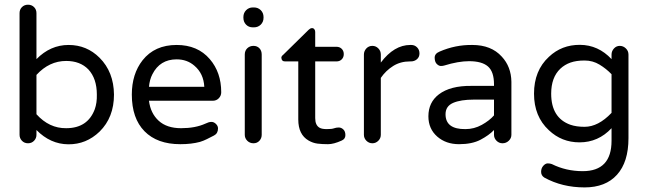

<svg xmlns="http://www.w3.org/2000/svg" viewBox="-20 -608 2767 820"><path d="M135.7 -355.5Q195.3 -416 272.9 -416Q350.6 -416 405.3 -361.3Q465.8 -300.8 466.8 -204.1Q466.8 -106.4 405.3 -45.9Q348.6 8.8 272 8.3Q195.3 7.8 135.7 -52.7V-32.2Q135.7 -17.6 125.5 -6.8Q115.2 3.9 99.6 3.9Q84 3.9 73.7 -6.8Q63.5 -17.6 63.5 -32.2V-551.8Q63.5 -567.4 73.7 -577.6Q84 -587.9 99.6 -587.9Q115.2 -587.9 125.5 -577.6Q135.7 -567.4 135.7 -551.8ZM135.7 -120.1Q190.4 -59.6 262.7 -60.5Q354.5 -60.5 384.8 -141.6Q394.5 -168.9 393.6 -204.1Q393.6 -272.5 357.4 -311.5Q322.3 -347.7 262.7 -347.7Q190.4 -347.7 135.7 -288.1Z M857.4 -80.1Q871.1 -86.9 881.8 -87.4Q892.6 -87.9 901.9 -79.1Q911.1 -70.3 911.1 -59.6Q911.1 -38.1 894 -29.3Q877 -20.5 863.3 -13.7Q849.6 -6.8 834 -2Q797.9 7.8 750 7.8Q651.4 7.8 597.2 -47.4Q543 -102.5 543 -204.1Q543 -292 588.9 -350.6Q640.6 -416 734.4 -416Q824.2 -416 876 -355.5Q924.8 -298.8 924.8 -213.9Q924.8 -199.2 914.6 -188.5Q904.3 -177.7 888.7 -177.7H616.2Q623 -124 657.7 -92.3Q692.4 -60.5 753.4 -60.5Q814.5 -60.5 857.4 -80.1ZM734.4 -354.5Q663.1 -354.5 630.9 -291Q619.1 -268.6 616.2 -237.3H852.5Q849.6 -293.9 810.5 -327.1Q779.3 -354.5 734.4 -354.5Z M1097.7 -375V-32.2Q1097.7 -17.6 1087.9 -6.8Q1078.1 3.9 1062.5 3.9Q1046.9 3.9 1036.1 -6.8Q1025.4 -17.6 1025.4 -32.2V-375Q1025.4 -391.6 1036.1 -401.9Q1046.9 -412.1 1062.5 -412.1Q1078.1 -412.1 1087.9 -401.9Q1097.7 -391.6 1097.7 -375ZM1105.5 -532.2Q1105.5 -514.6 1093.8 -502.9Q1082 -491.2 1064.5 -491.2H1059.6Q1042 -491.2 1030.8 -502.9Q1019.5 -514.6 1019.5 -532.2V-535.2Q1019.5 -552.7 1031.2 -564.5Q1043 -576.2 1059.6 -576.2H1064.5Q1082 -576.2 1093.8 -564.5Q1105.5 -552.7 1105.5 -535.2Z M1439.5 -7.8Q1405.3 7.8 1380.9 7.8Q1356.4 7.8 1336.4 5.4Q1316.4 2.9 1297.9 -7.8Q1253.9 -33.2 1253.9 -97.7V-345.7H1197.3Q1182.6 -345.7 1181.6 -361.3Q1181.6 -368.2 1189.5 -374L1297.9 -480.5Q1304.7 -487.3 1311.5 -487.8Q1318.4 -488.3 1322.3 -483.4Q1326.2 -478.5 1326.2 -471.7V-408.2H1417Q1430.7 -408.2 1439.5 -399.4Q1448.2 -390.6 1448.2 -377Q1448.2 -363.3 1439.5 -354.5Q1430.7 -345.7 1417 -345.7H1326.2V-103.5Q1326.2 -73.2 1344.7 -62.5Q1354.5 -56.6 1376 -56.6Q1397.5 -56.6 1406.7 -60.1Q1416 -63.5 1426.8 -63.5Q1437.5 -63.5 1446.3 -55.2Q1455.1 -46.9 1455.1 -30.8Q1455.1 -14.6 1439.5 -7.8Z M1606.4 -340.8Q1663.1 -416 1732.4 -416H1736.3Q1751 -416 1761.2 -405.8Q1771.5 -395.5 1771.5 -379.9Q1771.5 -364.3 1760.7 -355Q1750 -345.7 1734.4 -345.7H1730.5Q1690.4 -345.7 1659.2 -326.2Q1627.9 -306.6 1606.4 -275.4V-32.2Q1606.4 -17.6 1595.7 -6.8Q1585 3.9 1570.3 3.9Q1555.7 3.9 1544.9 -6.8Q1534.2 -17.6 1534.2 -32.2V-375Q1534.2 -389.6 1544.4 -400.9Q1554.7 -412.1 1570.3 -412.1Q1585 -412.1 1595.7 -401.4Q1606.4 -390.6 1606.4 -375Z M1857.4 -387.7Q1924.8 -417 1997.1 -416Q2078.1 -416 2123 -366.2Q2163.1 -323.2 2164.1 -258.8V-32.2Q2164.1 -17.6 2152.8 -6.8Q2141.6 3.9 2126 3.9Q2111.3 3.9 2100.6 -6.8Q2089.8 -17.6 2089.8 -32.2V-52.7Q2068.4 -30.3 2032.2 -11.2Q1996.1 7.8 1940.4 7.8Q1884.8 7.8 1847.7 -24.4Q1809.6 -57.6 1809.6 -111.3Q1809.6 -170.9 1854.5 -205.1Q1903.3 -242.2 1993.2 -241.2H2089.8V-248Q2089.8 -301.8 2064 -324.2Q2038.1 -346.7 1983.4 -346.7Q1937.5 -346.7 1877 -328.1Q1871.1 -326.2 1862.8 -326.2Q1854.5 -326.2 1845.7 -334.5Q1836.9 -342.8 1836.4 -360.8Q1835.9 -378.9 1857.4 -387.7ZM1882.8 -120.1Q1882.8 -55.7 1967.8 -56.6Q2004.9 -56.6 2037.6 -74.7Q2070.3 -92.8 2089.8 -115.2V-182.6H2003.9Q1947.3 -182.6 1915 -168.5Q1882.8 -154.3 1882.8 -120.1Z M2591.8 -355.5V-375Q2591.8 -389.6 2602.1 -400.9Q2612.3 -412.1 2627 -412.1Q2641.6 -412.1 2652.8 -401.4Q2664.1 -390.6 2664.1 -375V-17.6Q2664.1 84 2615.2 138.2Q2566.4 192.4 2476.6 192.4Q2380.9 192.4 2304.7 150.4Q2291 141.6 2291 126Q2291 110.4 2300.3 100.1Q2309.6 89.8 2319.3 89.8Q2329.1 89.8 2336.9 92.8Q2397.5 123 2468.8 123Q2591.8 123 2591.8 -6.8V-60.5Q2535.2 0 2455.1 0Q2378.9 0 2324.2 -51.8Q2260.7 -110.4 2260.7 -208Q2260.7 -306.6 2324.2 -365.2Q2378.9 -417 2457 -416.5Q2535.2 -416 2591.8 -355.5ZM2591.8 -291Q2569.3 -314.5 2540.5 -332Q2511.7 -349.6 2476.6 -349.6Q2441.4 -349.6 2416.5 -340.8Q2391.6 -332 2373 -314.5Q2334 -277.3 2334 -208Q2334 -104.5 2416 -75.2Q2441.4 -66.4 2476.6 -66.4Q2535.2 -66.4 2591.8 -126Z"/></svg>

Font: NTR
Style: Regular
Weight: 400
Designer: Purushoth Kumar Guthula
Foundry: Silicon Andhra, USA.
Version: Version 1.0.5; ttfautohint (v1.2.25-373a) -l 7 -r 28 -G 50 -